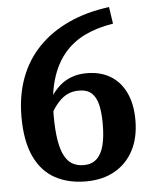

<svg xmlns="http://www.w3.org/2000/svg" viewBox="-53 -787 667 841"><g transform="rotate(-5 280.0 -366.0)"><path d="M469 -668 458 -742Q357 -729 278.5 -692.5Q200 -656 145.5 -599.5Q91 -543 62.5 -466.5Q34 -390 34 -296Q34 -189 66 -121Q98 -53 156 -21.5Q214 10 291 10Q365 10 418.5 -20.5Q472 -51 501 -106.5Q530 -162 530 -239Q530 -310 506 -360Q482 -410 438.5 -436Q395 -462 335 -462Q297 -462 267 -450.5Q237 -439 214.5 -418.5Q192 -398 175 -372Q158 -346 145 -316L152 -267Q167 -297 182.5 -320Q198 -343 215 -358.5Q232 -374 251.5 -381.5Q271 -389 295 -389Q330 -389 350 -371Q370 -353 378 -318.5Q386 -284 386 -235Q386 -178 376 -139.5Q366 -101 344 -81.5Q322 -62 288 -62Q261 -62 240 -73Q219 -84 204.5 -110Q190 -136 182.5 -180.5Q175 -225 175 -292Q175 -381 194.5 -447Q214 -513 251.5 -558.5Q289 -604 343.5 -630.5Q398 -657 469 -668Z"/></g></svg>

Font: Roboto Serif 20pt SemiBold
Style: Regular
Weight: 600
Version: Version 1.008